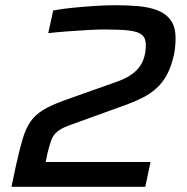

<svg xmlns="http://www.w3.org/2000/svg" viewBox="-20 -716 716 736"><path d="M24 0 42 -85Q55 -143 66.5 -182.5Q78 -222 96 -248.5Q114 -275 144 -293.5Q174 -312 223 -330L423 -401Q453 -411 475 -424.5Q497 -438 511 -455Q525 -472 532 -494.5Q539 -517 539 -544Q539 -570 524 -582.5Q509 -595 474.5 -599Q440 -603 379 -603Q355 -603 318.5 -601Q282 -599 241.5 -596Q201 -593 165 -589L184 -676Q216 -682 256.5 -686Q297 -690 340 -693Q383 -696 422 -696Q468 -696 509.5 -692.5Q551 -689 583.5 -676.5Q616 -664 634.5 -638.5Q653 -613 653 -569Q653 -548 650.5 -527.5Q648 -507 642 -487Q632 -450 616.5 -423.5Q601 -397 579.5 -377.5Q558 -358 530.5 -343.5Q503 -329 468 -316L244 -235Q214 -224 198.5 -210.5Q183 -197 176.5 -178.5Q170 -160 163 -133L155 -95H557L537 0Z"/></svg>

Font: Saira SemiExpanded Medium
Style: Italic
Weight: 500
Width: 6
Italic angle: -12°
Designer: Hector Gatti with collaboration of the Omnibus-Type team
Foundry: Omnibus-Type
Version: Version 1.101